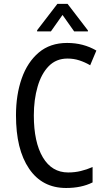

<svg xmlns="http://www.w3.org/2000/svg" viewBox="-20 -937 549 967"><path d="M319.8 -642.1Q263.2 -642.1 225.6 -604Q188 -565.4 169.4 -500.5Q150.4 -435.5 150.4 -355.5Q150.4 -221.2 195.8 -144.5Q241.2 -68.4 323.2 -68.4Q323.2 -68.4 323.2 -68.4Q356.9 -68.4 386.7 -75.7Q417 -83 444.8 -95.2L446.3 -95.7V-94.2V-19V-18.1H445.8Q390.1 9.8 313 9.8Q192.4 9.8 126.5 -87.4Q93.3 -136.2 76.7 -203.6Q60.5 -270.5 60.5 -356.4Q60.5 -459.5 89.4 -542Q118.2 -624 175.3 -672.4Q232.4 -720.7 317.9 -720.7H318.4Q399.9 -720.7 464.8 -682.6L465.3 -682.1L434.6 -609.4L434.1 -607.9L433.1 -608.9Q408.2 -623.5 379.9 -632.8Q351.6 -642.1 319.8 -642.1ZM422.9 -783.7V-778.8H353.5L294.9 -861.8L236.3 -778.8H167V-784.7L269 -917.5H320.3Z"/></svg>

Font: MAUL Condensed
Style: Condensed Regular
Weight: 400
Designer: MAUL
Version: Version 1.0; 2020; ttfautohint (v1.8.3)